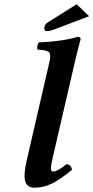

<svg xmlns="http://www.w3.org/2000/svg" viewBox="-20 -871 438 901"><path d="M339.8 -851.1 397.9 -794.9 245.1 -736.8Q214.4 -724.6 200.2 -725.1Q188 -725.1 188 -736.8Q188 -736.8 188 -740.2Q189.9 -757.3 203.1 -765.1ZM208 -563Q212.4 -581.5 214.4 -592Q216.3 -602.5 215.1 -611.6Q213.9 -620.6 211.7 -624.3Q209.5 -627.9 200.4 -631.3Q191.4 -634.8 183.1 -635.7Q174.8 -636.7 156.2 -638.2Q151.4 -652.3 161.1 -671.9Q274.4 -676.8 344.7 -698.2Q352.1 -698.2 355.7 -694.8Q359.4 -691.4 357.9 -685.1Q347.2 -647.9 332 -583L228 -133.8Q218.8 -92.8 218.8 -82.5Q218.8 -65.9 229 -65.9Q249 -65.9 292 -100.1Q313 -100.1 317.9 -74.2Q264.6 -30.3 224.9 -10.3Q185.1 9.8 140.1 9.8Q95.2 9.8 95.2 -46.4Q95.2 -73.2 106.9 -125Z"/></svg>

Font: Linux Libertine O
Style: Semibold Italic
Weight: 600
Italic angle: -11.5°
Designer: Philipp H. Poll
Foundry: Philipp H. Poll
Version: Version 5.1.2